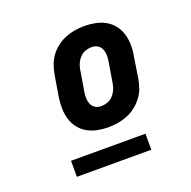

<svg xmlns="http://www.w3.org/2000/svg" viewBox="-97 -789 694 698"><g transform="rotate(-20 250.0 -440.0)"><path d="M256 -317Q235 -317 214.5 -321Q194 -325 176 -335Q158 -345 145.5 -361Q133 -377 127 -396.5Q121 -416 120.5 -437.5Q120 -459 123 -480L137 -564Q140 -582 146.5 -600Q153 -618 164.5 -633.5Q176 -649 192 -661Q208 -673 225.5 -680Q243 -687 261.5 -690Q280 -693 298 -693Q319 -693 340 -689Q361 -685 379 -675Q397 -665 409.5 -649Q422 -633 428 -613.5Q434 -594 434.5 -572.5Q435 -551 431 -530L418 -446Q415 -428 408.5 -410Q402 -392 390 -376.5Q378 -361 362.5 -349Q347 -337 329 -330Q311 -323 292.5 -320Q274 -317 256 -317ZM257 -398Q269 -398 281 -402Q293 -406 302 -415Q311 -424 316.5 -435.5Q322 -447 324 -459L338 -543Q340 -555 339.5 -567Q339 -579 334.5 -589.5Q330 -600 320 -606Q310 -612 298 -612Q286 -612 274 -608Q262 -604 253 -595Q244 -586 238.5 -574.5Q233 -563 231 -551L217 -467Q215 -455 215.5 -443Q216 -431 220.5 -420.5Q225 -410 235 -404Q245 -398 257 -398ZM86 -187V-249H374V-187Z"/></g></svg>

Font: Iosevka Extrabold Oblique
Style: Regular
Weight: 800
Italic angle: -9°
Monospace: yes
Designer: Belleve Invis
Foundry: Belleve Invis
Version: Version 32.5.0; ttfautohint (v1.8.4)